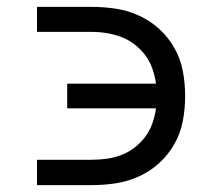

<svg xmlns="http://www.w3.org/2000/svg" viewBox="-20 -540 640 560"><path d="M88 0V-74H247Q269 -74 291 -77Q313 -80 334 -88Q355 -96 373 -110Q391 -124 404 -141.5Q417 -159 424.5 -180.5Q432 -202 435 -224H176V-296H435Q432 -318 424.5 -339.5Q417 -361 404 -378.5Q391 -396 373 -410Q355 -424 334 -432Q313 -440 291 -443.5Q269 -447 247 -447H88V-520H247Q283 -520 318.5 -514.5Q354 -509 386.5 -494Q419 -479 445.5 -454.5Q472 -430 489.5 -398.5Q507 -367 513.5 -331.5Q520 -296 520 -260Q520 -224 513.5 -188.5Q507 -153 489.5 -121.5Q472 -90 445.5 -65.5Q419 -41 386.5 -26Q354 -11 318.5 -5.5Q283 0 247 0Z"/></svg>

Font: Iosevka Extended
Style: Regular
Weight: 400
Width: 7
Monospace: yes
Designer: Belleve Invis
Foundry: Belleve Invis
Version: Version 32.5.0; ttfautohint (v1.8.4)